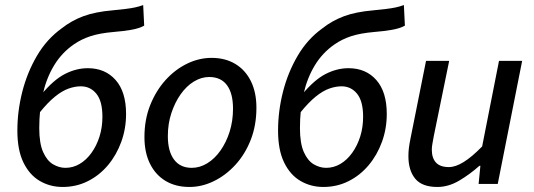

<svg xmlns="http://www.w3.org/2000/svg" viewBox="-20 -731 2121 763"><path d="M229 12Q179 12 138 -12Q97 -36 73 -85.5Q49 -135 49 -212Q49 -289 68.5 -366Q88 -443 127 -509.5Q166 -576 226 -619Q264 -649 311 -666.5Q358 -684 428 -690Q458 -693 479 -695.5Q500 -698 516.5 -701.5Q533 -705 549 -711L553 -629Q533 -618 501.5 -612.5Q470 -607 432 -604Q375 -599 339 -587Q303 -575 274 -555Q226 -522 195.5 -472Q165 -422 150.5 -359Q136 -296 136 -222Q136 -161 151.5 -126.5Q167 -92 191 -78Q215 -64 240 -64Q270 -64 296.5 -79.5Q323 -95 343.5 -123.5Q364 -152 375.5 -188.5Q387 -225 387 -267Q387 -329 363 -358.5Q339 -388 301 -388Q278 -388 252.5 -379Q227 -370 198.5 -347Q170 -324 137 -283L144 -355Q193 -414 238 -437Q283 -460 329 -460Q398 -460 439.5 -413Q481 -366 481 -278Q481 -220 462 -167.5Q443 -115 409 -74.5Q375 -34 329 -11Q283 12 229 12Z M733 12Q678 12 638 -12Q598 -36 576 -80.5Q554 -125 554 -186Q554 -256 577 -313.5Q600 -371 638 -413Q676 -455 723.5 -478Q771 -501 821 -501Q875 -501 915 -477Q955 -453 977 -408.5Q999 -364 999 -303Q999 -233 976.5 -175.5Q954 -118 915.5 -76Q877 -34 829.5 -11Q782 12 733 12ZM742 -64Q774 -64 803.5 -82Q833 -100 856 -132.5Q879 -165 892.5 -207.5Q906 -250 906 -299Q906 -360 882 -392.5Q858 -425 811 -425Q780 -425 750.5 -407Q721 -389 698 -356.5Q675 -324 661 -281.5Q647 -239 647 -190Q647 -130 671.5 -97Q696 -64 742 -64Z M1265 12Q1215 12 1174 -12Q1133 -36 1109 -85.5Q1085 -135 1085 -212Q1085 -289 1104.5 -366Q1124 -443 1163 -509.5Q1202 -576 1262 -619Q1300 -649 1347 -666.5Q1394 -684 1464 -690Q1494 -693 1515 -695.5Q1536 -698 1552.5 -701.5Q1569 -705 1585 -711L1589 -629Q1569 -618 1537.5 -612.5Q1506 -607 1468 -604Q1411 -599 1375 -587Q1339 -575 1310 -555Q1262 -522 1231.5 -472Q1201 -422 1186.5 -359Q1172 -296 1172 -222Q1172 -161 1187.5 -126.5Q1203 -92 1227 -78Q1251 -64 1276 -64Q1306 -64 1332.5 -79.5Q1359 -95 1379.5 -123.5Q1400 -152 1411.5 -188.5Q1423 -225 1423 -267Q1423 -329 1399 -358.5Q1375 -388 1337 -388Q1314 -388 1288.5 -379Q1263 -370 1234.5 -347Q1206 -324 1173 -283L1180 -355Q1229 -414 1274 -437Q1319 -460 1365 -460Q1434 -460 1475.5 -413Q1517 -366 1517 -278Q1517 -220 1498 -167.5Q1479 -115 1445 -74.5Q1411 -34 1365 -11Q1319 12 1265 12Z M1718 12Q1657 12 1630 -21Q1603 -54 1603 -110Q1603 -128 1605 -143.5Q1607 -159 1611 -179L1673 -489H1765L1704 -191Q1701 -173 1698.5 -160.5Q1696 -148 1696 -136Q1696 -103 1712.5 -85Q1729 -67 1764 -67Q1790 -67 1822.5 -87Q1855 -107 1896 -149L1963 -489H2055L1958 0H1882L1889 -72H1885Q1847 -38 1804.5 -13Q1762 12 1718 12Z"/></svg>

Font: Source Sans 3 Medium
Style: Italic
Weight: 500
Italic angle: -11°
Designer: Paul D. Hunt
Foundry: Adobe
Version: Version 3.052;hotconv 1.1.0;makeotfexe 2.6.0